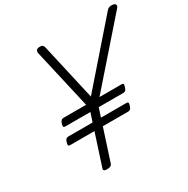

<svg xmlns="http://www.w3.org/2000/svg" viewBox="-272 -1531 1754 1788"><g transform="rotate(-30 605.5 -637.0)"><path d="M369 14Q325 14 334 -14L444 -353H182Q167 -353 164 -361.5Q161 -370 168 -392Q175 -415 184 -423Q193 -431 208 -431H469L500 -526H230Q215 -526 212 -534.5Q209 -543 215 -565Q223 -588 232.5 -596Q242 -604 257 -604H499L353 -1243Q349 -1263 359 -1275.5Q369 -1288 395 -1288Q418 -1288 426.5 -1279Q435 -1270 439 -1252L576 -648L1113 -1263Q1124 -1276 1136 -1282Q1148 -1288 1167 -1288Q1198 -1288 1207.5 -1273Q1217 -1258 1197 -1236L643 -604H881Q896 -604 899 -596Q902 -588 894 -565Q888 -543 878.5 -534.5Q869 -526 854 -526H590L559 -431H832Q847 -431 850.5 -423Q854 -415 847 -392Q840 -370 830.5 -361.5Q821 -353 806 -353H534L424 -14Q415 14 369 14Z"/></g></svg>

Font: Playwrite NL
Style: Regular
Weight: 400
Designer: Veronika Burian, José Scaglione
Foundry: TypeTogether
Version: Version 1.002